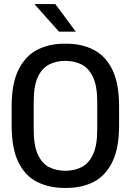

<svg xmlns="http://www.w3.org/2000/svg" viewBox="-20 -910 640 940"><path d="M294 10Q221 10 162.5 -19Q104 -48 70.5 -115Q37 -182 37 -297V-389Q37 -503 71.5 -570.5Q106 -638 164 -667Q222 -696 293 -696H307Q380 -696 438 -666.5Q496 -637 529.5 -570Q563 -503 563 -389V-297Q563 -183 529.5 -116Q496 -49 438.5 -19.5Q381 10 308 10ZM300 -74Q344 -74 379 -91.5Q414 -109 435 -153Q456 -197 456 -276V-411Q456 -490 435 -533.5Q414 -577 379 -594.5Q344 -612 300 -612Q256 -612 221 -594.5Q186 -577 165.5 -533.5Q145 -490 145 -411V-276Q145 -197 165.5 -153Q186 -109 221 -91.5Q256 -74 300 -74ZM269 -755 151 -887V-890H251L351 -755Z"/></svg>

Font: Chivo Mono
Style: Regular
Weight: 400
Monospace: yes
Designer: Hector Gatti
Foundry: Omnibus-Type
Version: Version 1.008; ttfautohint (v1.8.4.7-5d5b)